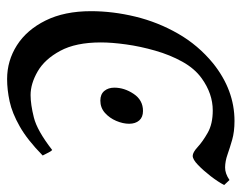

<svg xmlns="http://www.w3.org/2000/svg" viewBox="-98 -580 683 543"><g transform="rotate(-90 243.5 -308.5)"><path d="M202.6 -48.3Q250 -48.3 293.5 -79.6Q321.3 -99.6 340.6 -134.5Q359.9 -169.4 371.8 -211.2Q383.8 -252.9 389.4 -293.5Q395 -334 395 -364.7Q395 -435.5 371.3 -479.5Q347.7 -523.4 313 -543.5Q278.3 -563.5 246.1 -563.5Q219.7 -563.5 182.6 -554.2Q145.5 -544.9 90.8 -502.4Q86.4 -506.3 81.8 -516.4Q77.1 -526.4 75.2 -529.3Q119.6 -572.8 157.5 -594.2Q195.3 -615.7 228.3 -622.8Q261.2 -629.9 291.5 -629.9Q343.3 -629.9 387 -602.1Q430.7 -574.2 457 -521Q483.4 -467.8 483.4 -392.6Q483.4 -331.1 468 -267.3Q452.6 -203.6 419.9 -146.5Q387.2 -89.4 335.9 -47.4Q260.3 13.2 172.9 13.2Q142.6 13.2 119.6 6.6Q96.7 0 77.9 -6.6Q59.1 -13.2 41.7 -13.4Q24.4 -13.7 5.9 -1Q1.5 -5.4 -1.7 -9Q-4.9 -12.7 -8.3 -16.1Q1 -33.7 16.8 -54.2Q32.7 -74.7 48.3 -89.8Q64 -105 74.2 -105Q84 -105 99.4 -90.8Q114.7 -76.7 139.6 -62.5Q164.6 -48.3 202.6 -48.3ZM267.1 -326.7Q267.1 -298.3 249.5 -272Q231.9 -245.6 201.2 -245.6Q183.6 -245.6 174.3 -256.3Q165 -267.1 165 -284.7Q165 -302.2 173.1 -321.3Q181.2 -340.3 195.8 -353.3Q210.4 -366.2 230.5 -366.2Q248.5 -366.2 257.8 -355Q267.1 -343.8 267.1 -326.7Z"/></g></svg>

Font: Gentium Book Plus
Style: Italic
Weight: 400
Italic angle: -8°
Designer: Victor Gaultney, Annie Olsen, Iska Routamaa, Becca Hirsbrunner
Foundry: SIL International
Version: Version 6.101